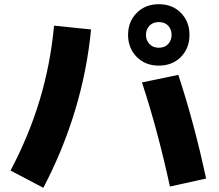

<svg xmlns="http://www.w3.org/2000/svg" viewBox="-20 -853 1040 913"><path d="M186 40 30 -42Q117 -206 168.5 -376.5Q220 -547 237 -731L413 -713Q394 -516 336.5 -326.5Q279 -137 186 40ZM828 -497Q866 -381 899 -258Q932 -135 960 -4L788 34Q759 -100 726 -223Q693 -346 655 -461ZM735 -541Q671 -541 630 -582.5Q589 -624 589 -687Q589 -750 630 -791.5Q671 -833 735 -833Q800 -833 840.5 -791.5Q881 -750 881 -687Q881 -624 840.5 -582.5Q800 -541 735 -541ZM735 -626Q764 -626 780 -644Q796 -662 796 -687Q796 -713 780 -730.5Q764 -748 735 -748Q707 -748 690.5 -730.5Q674 -713 674 -687Q674 -662 690.5 -644Q707 -626 735 -626Z"/></svg>

Font: Murecho Thin Black
Style: Regular
Weight: 900
Version: Version 1.010